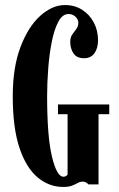

<svg xmlns="http://www.w3.org/2000/svg" viewBox="-20 -730 470 760"><path d="M230 10Q174.5 10 129.2 -27.5Q84 -65 57.2 -144.2Q30.5 -223.5 30.5 -349Q30.5 -463.5 61.2 -544.2Q92 -625 139.5 -667.5Q187 -710 237 -710Q276 -710 305.2 -691.2Q334.5 -672.5 351.2 -641Q368 -609.5 368 -571Q368 -539 353.8 -519.2Q339.5 -499.5 313 -499.5Q283.5 -499.5 270.8 -518.8Q258 -538 258 -564.5Q258 -582 266 -593.5Q274 -605 282 -615.2Q290 -625.5 290 -640.5Q290 -653 278.8 -663.8Q267.5 -674.5 251.5 -674.5Q227 -674.5 210.8 -643.8Q194.5 -613 184.8 -563.8Q175 -514.5 170.8 -457.8Q166.5 -401 166.5 -349Q166.5 -188.5 185.8 -109.5Q205 -30.5 230.5 -30.5Q237 -30.5 241 -33Q245 -35.5 247.5 -39V-278H209.5V-316.5H412.5V-278H370V0H330Q329.5 -1.5 323 -6.2Q316.5 -11 306.5 -11Q297 -11 287.8 -5.8Q278.5 -0.5 265.2 4.8Q252 10 230 10Z"/></svg>

Font: Imbue 10pt ExtraBold
Style: Regular
Weight: 800
Designer: Tyler Finck
Foundry: Etcetera Type Company
Version: Version 1.102; ttfautohint (v1.8.3)